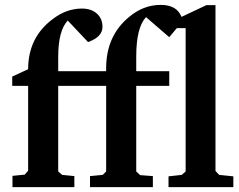

<svg xmlns="http://www.w3.org/2000/svg" viewBox="-20 -765 976 785"><path d="M30 -414V-452L95 -482Q95 -613 197 -688Q252 -730 315 -730Q353 -730 376 -709.5Q399 -689 399 -655Q399 -614 340 -593L257 -681Q218 -640 218 -532V-474H414V-486Q414 -618 507 -695Q566 -745 637 -745Q703 -745 722 -696L824 -744H861V-66L876 -50L934 -44V0H669V-44L723 -50L739 -64V-650H703L672 -613L577 -695Q537 -652 537 -534V-474H672V-414H537V-64L553 -49L605 -45V0H348V-45L400 -50L414 -64V-414H218V-64L234 -50L284 -45V0H31V-46L81 -51L95 -67V-414Z"/></svg>

Font: Khartiya
Style: Bold
Weight: 700
Version: Version 1.0.2